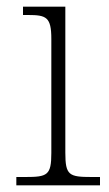

<svg xmlns="http://www.w3.org/2000/svg" viewBox="-20 -556 328 576"><path d="M29 0H280V-25H255C187 -25 176 -30 176 -98V-536H49V-511H64C119 -511 134 -505 134 -439V-97C134 -30 122 -25 56 -25H29Z"/></svg>

Font: Noto Serif Ethiopic ExtraLight
Style: Regular
Weight: 200
Designer: Monotype Design Team
Foundry: Monotype Imaging Inc.
Version: Version 2.102